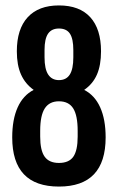

<svg xmlns="http://www.w3.org/2000/svg" viewBox="-20 -681 434 707"><path d="M197 6Q25 6 25 -175Q25 -241 45 -285.5Q65 -330 104 -350Q73 -372 57.5 -406.5Q42 -441 42 -492Q42 -574 82 -617.5Q122 -661 197 -661Q273 -661 312.5 -617.5Q352 -574 352 -492Q352 -441 337 -406.5Q322 -372 290 -350Q329 -330 349 -285.5Q369 -241 369 -175Q369 6 197 6ZM197 -81Q234 -81 250 -104Q266 -127 266 -178V-199Q266 -256 249.5 -282Q233 -308 197 -308Q162 -308 145 -282Q128 -256 128 -199V-178Q128 -127 144.5 -104Q161 -81 197 -81ZM197 -386Q224 -386 237 -406.5Q250 -427 250 -470V-497Q250 -538 237.5 -557Q225 -576 197 -576Q170 -576 157 -557Q144 -538 144 -497V-470Q144 -427 157.5 -406.5Q171 -386 197 -386Z"/></svg>

Font: Sofia Sans Extra Condensed
Style: Bold
Weight: 700
Designer: Botio Nikoltchev, Ani Petrova
Foundry: lettersoup
Version: Version 4.101